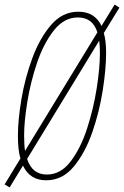

<svg xmlns="http://www.w3.org/2000/svg" viewBox="-44 -775 540 836"><path d="M65 -118Q61 -143 61 -186Q61 -245 75 -331.5Q89 -418 117.5 -502Q146 -586 190.5 -642.5Q235 -699 295 -699Q360 -699 380 -634ZM160 -15Q96 -15 74 -83L388 -598Q391 -574 391 -543Q391 -479 377 -390Q363 -301 335 -215Q307 -129 263.5 -72Q220 -15 160 -15ZM-2 41 56 -54Q86 10 157 10Q228 10 277.5 -50Q327 -110 358 -199.5Q389 -289 403.5 -382.5Q418 -476 418 -544Q418 -598 408 -631L476 -742L455 -755L398 -662Q369 -724 297 -724Q228 -724 178.5 -666.5Q129 -609 97 -522.5Q65 -436 49.5 -344.5Q34 -253 34 -184Q34 -121 45 -85L-24 28Z"/></svg>

Font: Noto Sans Display Condensed Thin
Style: Italic
Weight: 250
Width: 3
Italic angle: -12°
Designer: Monotype Design Team
Foundry: Monotype Imaging Inc.
Version: Version 1.900